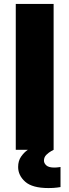

<svg xmlns="http://www.w3.org/2000/svg" viewBox="-20 -760 352 974"><path d="M60 0V-740H252V0Q252 0 240 6.5Q228 13 215.5 25Q203 37 203 55Q203 68 215 79Q227 90 255 90Q267 90 277 88.5Q287 87 287 87V189Q287 189 269.5 191.5Q252 194 226 194Q144 194 108 162Q72 130 72 87Q72 56 87 34.5Q102 13 121 0Z"/></svg>

Font: Be Vietnam Pro Black
Style: Regular
Weight: 900
Designer: Lam Bao, Tony Le, Vietanh Nguyen
Foundry: Yellow Type Foundry
Version: Version 1.002; ttfautohint (v1.8.3)